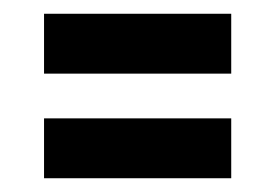

<svg xmlns="http://www.w3.org/2000/svg" viewBox="-20 -441 400 279"><path d="M44 -334V-421H316V-334ZM44 -182V-269H316V-182Z"/></svg>

Font: Bricolage Grotesque Condensed Medium
Style: Regular
Weight: 500
Width: 3
Designer: Mathieu Triay
Foundry: Atelier Triay
Version: Version 1.000;gftools[0.9.30]